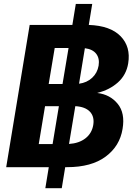

<svg xmlns="http://www.w3.org/2000/svg" viewBox="-20 -855 685 982"><path d="M211.9 107.4 229.5 0H11.7L131.8 -727.5H350.1L367.7 -835H451.7L434.1 -727.5Q544.4 -723.6 596.9 -669.7Q649.4 -615.7 635.7 -531.2Q626 -471.7 583 -433.3Q540 -395 478 -379.9V-379.4Q543 -371.6 581.8 -324.2Q620.6 -276.9 606.9 -195.8Q592.8 -107.9 520.3 -54Q447.8 0 323.2 0H313.5L295.9 107.4ZM365.2 -312 333 -118.7Q384.3 -122.1 417 -147.5Q449.7 -172.9 457 -215.8Q463.9 -258.3 439.9 -283.7Q416 -309.1 365.2 -312ZM178.2 -118.2H249L281.2 -312H210.4ZM229 -425.3H299.8L330.6 -609.4H259.8ZM414.1 -608.4 384.3 -426.8Q424.3 -432.1 451.2 -457Q478 -481.9 484.4 -519.5Q490.2 -556.6 471.9 -580.1Q453.6 -603.5 414.1 -608.4Z"/></svg>

Font: Inter Display
Style: Bold Italic
Weight: 700
Italic angle: -9.39999°
Designer: Rasmus Andersson
Foundry: rsms
Version: Version 4.000;git-a52131595